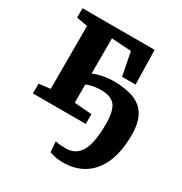

<svg xmlns="http://www.w3.org/2000/svg" viewBox="-186 -693 1027 1083"><g transform="rotate(30 328.0 -151.5)"><path d="M376 253Q345 253 322 247.2Q299 241.5 288.5 238L283 169Q291 171.5 307.8 173.8Q324.5 176 351.5 176Q418 176 448.8 120.2Q479.5 64.5 479.5 -55Q479.5 -140.5 452.8 -174.8Q426 -209 359.5 -209Q328.5 -209 298.2 -201.5Q268 -194 254.5 -182.5V-255.5Q265 -263 287.8 -270.5Q310.5 -278 338.8 -283Q367 -288 394 -288Q476 -288 529.8 -267.2Q583.5 -246.5 610 -199.8Q636.5 -153 636.5 -74.5Q636.5 31.5 605 104.8Q573.5 178 515 215.5Q456.5 253 376 253ZM36.5 0V-63.5L110.5 -72.5V-482L38.5 -495V-556H508L513 -332.5H425L395.5 -483.5L267 -492V-72.5L380.5 -63.5V0Z"/></g></svg>

Font: Merriweather ExtraBold
Style: Regular
Weight: 800
Version: Version 2.100